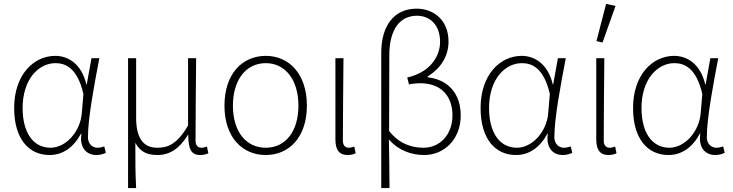

<svg xmlns="http://www.w3.org/2000/svg" viewBox="-20 -776 3724 976"><path d="M232 12C298 12 353 -25 392 -97H394C383 -24 420 12 470 12C491 12 507 6 518 1L510 -32C500 -28 487 -25 475 -25C449 -25 427 -46 427 -78C427 -175 459 -344 485 -480H445L421 -347H419C394 -453 325 -492 261 -492C151 -492 52 -396 52 -227C52 -69 127 12 232 12ZM237 -25C147 -25 95 -104 95 -227C95 -373 176 -455 262 -455C310 -455 373 -434 404 -298L396 -203C389 -106 314 -25 237 -25Z M631 180H672C668 99 668 60 668 -50C695 0 733 12 782 12C841 12 893 -20 935 -90H937C937 -18 952 12 998 12C1016 12 1029 8 1039 3L1032 -31C1020 -27 1013 -25 1004 -25C987 -25 974 -36 974 -61C974 -199 976 -338 977 -480H936V-138C878 -39 830 -25 779 -25C703 -25 672 -82 672 -177V-480H631Z M1331 12C1449 12 1540 -78 1540 -239C1540 -401 1449 -492 1331 -492C1212 -492 1121 -401 1121 -239C1121 -78 1212 12 1331 12ZM1331 -25C1229 -25 1164 -109 1164 -239C1164 -368 1229 -455 1331 -455C1432 -455 1497 -368 1497 -239C1497 -109 1432 -25 1331 -25Z M1747 12C1765 12 1778 8 1788 3L1781 -31C1769 -27 1762 -25 1753 -25C1736 -25 1723 -36 1723 -61C1723 -199 1725 -338 1726 -480H1685V-67C1685 -12 1706 12 1747 12Z M1918 180H1960C1959 95 1959 17 1957 -67C2007 -10 2072 12 2137 12C2237 12 2322 -67 2322 -189C2322 -296 2262 -371 2154 -383V-387C2220 -429 2260 -489 2260 -565C2260 -676 2182 -732 2098 -732C1977 -732 1918 -637 1918 -508ZM2133 -25C2075 -25 2011 -43 1958 -110C1958 -239 1959 -365 1959 -494C1959 -629 2014 -696 2100 -696C2163 -696 2217 -652 2217 -563C2217 -493 2170 -409 2050 -382L2059 -347C2078 -351 2098 -353 2115 -353C2226 -353 2280 -284 2280 -190C2280 -89 2214 -25 2133 -25Z M2603 12C2669 12 2724 -25 2763 -97H2765C2754 -24 2791 12 2841 12C2862 12 2878 6 2889 1L2881 -32C2871 -28 2858 -25 2846 -25C2820 -25 2798 -46 2798 -78C2798 -175 2830 -344 2856 -480H2816L2792 -347H2790C2765 -453 2696 -492 2632 -492C2522 -492 2423 -396 2423 -227C2423 -69 2498 12 2603 12ZM2608 -25C2518 -25 2466 -104 2466 -227C2466 -373 2547 -455 2633 -455C2681 -455 2744 -434 2775 -298L2767 -203C2760 -106 2685 -25 2608 -25Z M3073 12C3091 12 3104 8 3114 3L3107 -31C3095 -27 3088 -25 3079 -25C3062 -25 3049 -36 3049 -61C3049 -199 3051 -338 3052 -480H3011V-67C3011 -12 3032 12 3073 12ZM3043 -560 3109 -746 3061 -756 3012 -567Z M3378 12C3444 12 3499 -25 3538 -97H3540C3529 -24 3566 12 3616 12C3637 12 3653 6 3664 1L3656 -32C3646 -28 3633 -25 3621 -25C3595 -25 3573 -46 3573 -78C3573 -175 3605 -344 3631 -480H3591L3567 -347H3565C3540 -453 3471 -492 3407 -492C3297 -492 3198 -396 3198 -227C3198 -69 3273 12 3378 12ZM3383 -25C3293 -25 3241 -104 3241 -227C3241 -373 3322 -455 3408 -455C3456 -455 3519 -434 3550 -298L3542 -203C3535 -106 3460 -25 3383 -25Z"/></svg>

Font: Source Sans Pro Light
Style: Regular
Weight: 300
Designer: Paul D. Hunt
Foundry: Adobe Systems Incorporated
Version: Version 3.006;hotconv 1.0.111;makeotfexe 2.5.65597